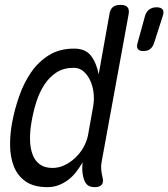

<svg xmlns="http://www.w3.org/2000/svg" viewBox="-20 -760 693 790"><path d="M570 -550Q554 -550 547.5 -558Q541 -566 546 -583L576 -692Q581 -711 593.5 -720.5Q606 -730 624 -730Q643 -730 649.5 -720.5Q656 -711 649 -692L614 -583Q608 -566 597.5 -558Q587 -550 570 -550ZM398 -93Q395 -77 396.5 -61.5Q398 -46 402 -30Q407 -10 398.5 0Q390 10 370 10Q349 10 338.5 0Q328 -10 323 -30Q319 -46 318.5 -60.5Q318 -75 320 -92Q307 -70 292.5 -51.5Q278 -33 260 -19.5Q242 -6 221 2Q200 10 175 10Q119 10 85.5 -13.5Q52 -37 37 -75.5Q22 -114 21.5 -161.5Q21 -209 30 -256Q40 -310 59 -364.5Q78 -419 108 -462.5Q138 -506 181.5 -533Q225 -560 285 -560Q332 -560 354.5 -530.5Q377 -501 386 -454L430 -700Q433 -721 444 -730.5Q455 -740 476 -740Q496 -740 504.5 -730.5Q513 -721 509 -700ZM196 -69Q222 -69 246 -80.5Q270 -92 290 -111Q310 -130 323.5 -154Q337 -178 342 -203L364 -326Q368 -351 365 -378Q362 -405 351.5 -428Q341 -451 324 -466Q307 -481 283 -481Q242 -481 212.5 -462Q183 -443 162.5 -411.5Q142 -380 129.5 -340.5Q117 -301 110 -260Q103 -221 103.5 -186Q104 -151 114 -124.5Q124 -98 144 -83.5Q164 -69 196 -69Z"/></svg>

Font: Maple Mono NL Light
Style: Italic
Weight: 300
Italic angle: -10°
Monospace: yes
Designer: subframe7536
Version: Version 7.000